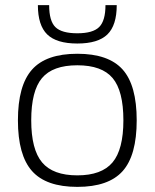

<svg xmlns="http://www.w3.org/2000/svg" viewBox="-20 -720 604 750"><path d="M105 -448Q160 -510 282 -510Q404 -510 459 -448.5Q514 -387 514 -250Q514 -113 459 -51.5Q404 10 282 10Q160 10 105 -52Q50 -114 50 -250Q50 -386 105 -448ZM102 -250Q102 -136 144.5 -85.5Q187 -35 282 -35Q377 -35 419.5 -85.5Q462 -136 462 -250Q462 -365 420 -415Q378 -465 282 -465Q186 -465 144 -415Q102 -365 102 -250ZM392 -700H436Q436 -621 399.5 -585.5Q363 -550 282 -550Q201 -550 164.5 -585.5Q128 -621 128 -700H172Q172 -638 196.5 -614Q221 -590 282 -590Q343 -590 367.5 -614.5Q392 -639 392 -700Z"/></svg>

Font: Fivo Sans Light
Style: Regular
Weight: 300
Designer: Alexander Slobzheninov
Foundry: Alexander Slobzheninov
Version: 1.0